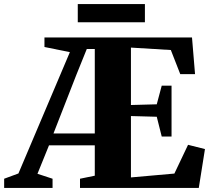

<svg xmlns="http://www.w3.org/2000/svg" viewBox="-76 -928 1042 948"><path d="M-55.5 0V-45.5L15 -71.5L269 -670.5L143.5 -696V-743H872L887 -562H814L767.5 -681L570.5 -693V-409.5L698 -413L722.5 -505H771V-254H722.5L698 -351.5L570.5 -355V-52L785 -71L852.5 -213L936 -192L905.5 0H319V-45.5L392 -60.5V-210.5H166L109 -70L183.5 -45.5V0ZM188 -269H392V-686H352.5L301 -558.5ZM639.5 -908V-818H308V-908Z"/></svg>

Font: Merriweather 72pt Black
Style: Regular
Weight: 900
Version: Version 2.100